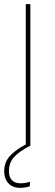

<svg xmlns="http://www.w3.org/2000/svg" viewBox="-24 -701 266 924"><path d="M122.1 0Q70.8 25.9 44.9 53.5Q19 81.1 19 123Q19 150.9 33.2 166Q47.4 181.2 75.2 181.2Q95.2 181.2 121.1 173.8L119.1 195.8Q93.8 203.1 74.2 203.1Q36.6 203.1 16.4 180.9Q-3.9 158.7 -3.9 123Q-3.9 81.1 22.5 51Q48.8 21 100.1 -5.9V-681.2H122.1Z"/></svg>

Font: Fira Sans Compressed Thin
Style: Regular
Weight: 100
Width: 1
Designer: Carrois Corporate & Edenspiekermann AG
Foundry: Carrois Corporate GbR & Edenspiekermann AG
Version: Version 4.203;PS 004.203;hotconv 1.0.88;makeotf.lib2.5.64775